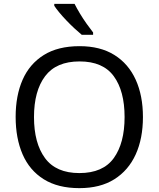

<svg xmlns="http://www.w3.org/2000/svg" viewBox="-20 -964 821 994"><path d="M720 -358Q720 -247 682.5 -164.5Q645 -82 572 -36Q499 10 391 10Q280 10 206.5 -36Q133 -82 97 -165Q61 -248 61 -359Q61 -469 97 -551Q133 -633 206.5 -679Q280 -725 392 -725Q499 -725 572 -679.5Q645 -634 682.5 -551.5Q720 -469 720 -358ZM156 -358Q156 -223 213 -145.5Q270 -68 391 -68Q513 -68 569 -145.5Q625 -223 625 -358Q625 -493 569 -569.5Q513 -646 392 -646Q271 -646 213.5 -569.5Q156 -493 156 -358ZM366 -944Q377 -922 393.5 -894.5Q410 -867 428.5 -841Q447 -815 462 -796V-784H403Q386 -798 365 -817.5Q344 -837 323.5 -858.5Q303 -880 286.5 -900Q270 -920 261 -934V-944Z"/></svg>

Font: Noto Sans Bamum
Style: Regular
Weight: 400
Designer: Monotype Design Team
Foundry: Monotype Imaging Inc.
Version: Version 2.001